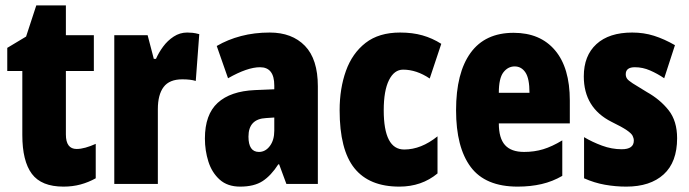

<svg xmlns="http://www.w3.org/2000/svg" viewBox="-20 -684 2562 714"><path d="M265 -130Q280 -130 298 -135Q316 -140 336 -149V-21Q309 -6 279.5 2Q250 10 216 10Q134 10 98.5 -37.5Q63 -85 63 -182V-420H7V-506L77 -548L115 -664H225V-553H329V-420H225V-184Q225 -130 265 -130Z M676 -563Q686 -563 696 -562Q706 -561 721 -557L708 -383Q689 -389 658 -389Q610 -389 588.5 -360.5Q567 -332 567 -278V0H405V-553H529L552 -465H560Q570 -488 586.5 -510.5Q603 -533 626 -548Q649 -563 676 -563Z M983 -563Q1066 -563 1114 -513.5Q1162 -464 1162 -363V0H1045L1018 -73H1015Q988 -31 956.5 -10.5Q925 10 873 10Q826 10 797 -16Q768 -42 755 -83Q742 -124 742 -169Q742 -258 789.5 -301.5Q837 -345 928 -349L1000 -352V-366Q1000 -434 947 -434Q900 -434 828 -393L786 -513Q827 -537 876.5 -550Q926 -563 983 -563ZM970 -245Q904 -242 904 -176Q904 -119 943 -119Q967 -119 983.5 -141Q1000 -163 1000 -198V-247Z M1465 10Q1353 10 1298 -58.5Q1243 -127 1243 -274Q1243 -355 1266.5 -420.5Q1290 -486 1339.5 -524.5Q1389 -563 1468 -563Q1514 -563 1551 -552.5Q1588 -542 1621 -521L1578 -392Q1529 -425 1479 -425Q1446 -425 1426.5 -386Q1407 -347 1407 -274Q1407 -128 1483 -128Q1546 -128 1607 -177V-39Q1548 10 1465 10Z M1890 -562Q1989 -562 2044 -497Q2099 -432 2099 -310V-225H1835Q1835 -170 1858 -144.5Q1881 -119 1929 -119Q1967 -119 2000 -129Q2033 -139 2071 -162V-30Q2035 -9 1994 0.5Q1953 10 1905 10Q1785 10 1730.5 -63Q1676 -136 1676 -274Q1676 -413 1730 -487.5Q1784 -562 1890 -562ZM1894 -437Q1869 -437 1852 -415Q1835 -393 1835 -339H1949Q1949 -392 1934 -414.5Q1919 -437 1894 -437Z M2498 -170Q2498 -81 2448 -35.5Q2398 10 2309 10Q2269 10 2229.5 3Q2190 -4 2152 -21V-174Q2182 -156 2218.5 -142.5Q2255 -129 2292 -129Q2337 -129 2337 -161Q2337 -170 2332.5 -179Q2328 -188 2310.5 -200Q2293 -212 2254 -231Q2151 -283 2151 -400Q2151 -477 2198 -520Q2245 -563 2331 -563Q2374 -563 2412 -551Q2450 -539 2490 -516L2450 -393Q2425 -410 2397.5 -422Q2370 -434 2341 -434Q2307 -434 2307 -408Q2307 -399 2311.5 -392Q2316 -385 2333 -374Q2350 -363 2385 -342Q2435 -314 2466.5 -274Q2498 -234 2498 -170Z"/></svg>

Font: Noto Sans Gurmukhi ExtraCondensed Black
Style: Regular
Weight: 900
Width: 2
Designer: Jelle Bosma - Monotype Design Team
Foundry: Monotype Imaging Inc.
Version: Version 2.004; ttfautohint (v1.8.4.7-5d5b)